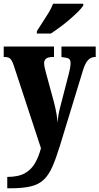

<svg xmlns="http://www.w3.org/2000/svg" viewBox="-23 -786 534 1031"><path d="M16 164Q75 164 110 144.5Q145 125 165 90Q185 55 197 10L51 -434Q41 -464 30.5 -472Q20 -480 2 -480H-3V-536H267V-480H263Q236 -480 225 -471.5Q214 -463 214 -447Q214 -437 216.5 -424.5Q219 -412 223 -398L266 -240Q275 -206 280 -176.5Q285 -147 286 -127Q290 -173 299 -206L347 -392Q350 -402 353 -419Q356 -436 356 -447Q356 -466 345.5 -471.5Q335 -477 311 -479L307 -480V-536H491V-480H488Q466 -480 450.5 -464Q435 -448 423 -410L299 -4Q278 64 258.5 108.5Q239 153 212.5 178.5Q186 204 143.5 214.5Q101 225 35 225H16ZM175 -619Q188 -640 205 -665.5Q222 -691 238 -717.5Q254 -744 262 -766H424V-756Q416 -743 396.5 -723.5Q377 -704 351.5 -682Q326 -660 299 -640Q272 -620 250 -606H175Z"/></svg>

Font: Noto Serif Thai ExtraCondensed Black
Style: Regular
Weight: 900
Width: 2
Designer: Monotype Design Team
Foundry: Monotype Imaging Inc.
Version: Version 2.002; ttfautohint (v1.8.4.7-5d5b)